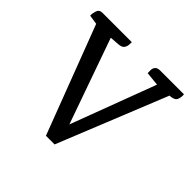

<svg xmlns="http://www.w3.org/2000/svg" viewBox="-131 -615 740 740"><g transform="rotate(45 239.0 -244.5)"><path d="M105.2 -486.2 259.6 -49.2 215.8 -21.2 387.2 -477.2 452.8 -483.2 257.8 0H210.6L28.8 -477.9ZM29.6 -489.2H189.7Q189.7 -484.2 189 -474.7Q188.4 -465.3 182.6 -456.7Q176.8 -448.1 158.3 -446.7L120 -443.9L43.6 -441.9L3.9 -447.9Q2.9 -458.8 7.6 -474Q12.3 -489.2 29.6 -489.2ZM344.8 -489.2H473.8Q475.4 -476.1 470.6 -462.4Q465.9 -448.7 444.1 -446.7L427.3 -445.5L376.3 -441.9L317.2 -447.9Q317.2 -452.9 316.9 -463Q316.6 -473.1 322.6 -481.1Q328.5 -489.2 344.8 -489.2Z"/></g></svg>

Font: Karma Variable Light
Style: Regular
Weight: 300
Designer: Joana Correia
Foundry: Indian Type Foundry
Version: Version 3.000